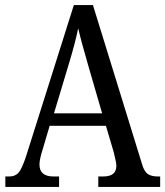

<svg xmlns="http://www.w3.org/2000/svg" viewBox="-20 -734 649 754"><path d="M1 0V-41H16Q40 -41 53 -56Q66 -71 82 -119L270 -714H345L538 -89Q546 -61 560 -51Q574 -41 600 -41H609V0H366V-41H386Q437 -41 437 -83Q437 -92 433.5 -106.5Q430 -121 427 -135L396 -240H175L146 -142Q142 -130 138.5 -114.5Q135 -99 135 -88Q135 -41 190 -41H212V0ZM192 -289H381L327 -475Q314 -520 304 -556.5Q294 -593 287 -623Q281 -593 272 -559Q263 -525 251 -485Z"/></svg>

Font: Noto Serif Myanmar Cond
Style: Regular
Weight: 400
Width: 3
Designer: Ben Mitchell and the Monotype Design Team
Foundry: Monotype Imaging Inc.
Version: Version 2.106; ttfautohint (v1.8.4.7-5d5b)